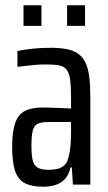

<svg xmlns="http://www.w3.org/2000/svg" viewBox="-20 -699 409 727"><path d="M143 8Q100 8 74 -5.5Q48 -19 37 -52Q26 -85 26 -142Q26 -199 37 -232Q48 -265 73.5 -278.5Q99 -292 142 -292Q153 -292 166 -291.5Q179 -291 193 -290.5Q207 -290 221.5 -289.5Q236 -289 249 -288V-329Q249 -372 245.5 -397.5Q242 -423 232 -435.5Q222 -448 203 -451.5Q184 -455 152 -455Q134 -455 116 -453.5Q98 -452 80.5 -450Q63 -448 46 -446V-506Q70 -511 102 -514.5Q134 -518 173 -518Q209 -518 235 -512.5Q261 -507 278 -494Q295 -481 304.5 -460Q314 -439 318 -407.5Q322 -376 322 -333V0H256L252 -65H247Q240 -35 224.5 -19.5Q209 -4 188 2Q167 8 143 8ZM165 -56Q182 -56 197 -59.5Q212 -63 223 -72.5Q234 -82 239 -102Q245 -124 247 -148Q249 -172 249 -202V-237H163Q137 -237 123 -230.5Q109 -224 104 -204Q99 -184 99 -146Q99 -111 104 -91.5Q109 -72 123 -64Q137 -56 165 -56ZM69 -601V-679H137V-601ZM234 -601V-679H302V-601Z"/></svg>

Font: Saira ExtraCondensed Medium
Style: Regular
Weight: 500
Width: 2
Designer: Hector Gatti with collaboration of the Omnibus-Type team
Foundry: Omnibus-Type
Version: Version 1.101